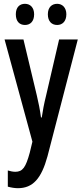

<svg xmlns="http://www.w3.org/2000/svg" viewBox="-20 -747 432 1007"><path d="M63 -672C63 -634 83 -616 111 -616C139 -616 159 -635 159 -672C159 -707 139 -727 111 -727C83 -727 63 -709 63 -672ZM231 -672C231 -635 251 -616 280 -616C307 -616 328 -635 328 -672C328 -707 307 -727 280 -727C252 -727 231 -709 231 -672ZM4 -540 150 -4 136 54C115 131 99 154 60 154C48 154 34 151 21 147V232C39 237 57 240 74 240C152 240 197 190 229 73L388 -540H290L222 -247C211 -203 204 -165 199 -131H195C190 -169 182 -210 173 -247L103 -540Z"/></svg>

Font: Noto Sans Arabic ExtCond Med
Style: Regular
Weight: 500
Width: 2
Designer: Monotype Design Team, Nadine Chahine, Nizar Qandah and Khaled Hosny
Foundry: Monotype Imaging Inc.
Version: Version 2.012